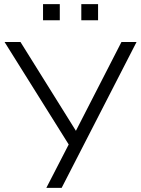

<svg xmlns="http://www.w3.org/2000/svg" viewBox="-20 -908 680 928"><path d="M204 0 321 -227 320 -197 2 -705H79L348 -274H346L567 -705H640L278 0ZM373 -810V-888H454V-810ZM188 -810V-888H269V-810Z"/></svg>

Font: Nunito Sans 8pt Light
Style: Regular
Weight: 300
Version: Version 3.101;gftools[0.9.27]